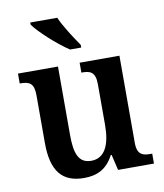

<svg xmlns="http://www.w3.org/2000/svg" viewBox="-86 -836 783 917"><g transform="rotate(-10 305.5 -378.0)"><path d="M288 -606H342V-619C316 -657 273 -721 254 -766H123V-756C146 -721 232 -642 288 -606ZM248 10C311 10 359 -12 392 -76H396L414 0H588V-48H581C544 -48 515 -54 515 -113V-536H322V-488H325C363 -488 390 -481 390 -420V-222C390 -127 362 -65 296 -65C234 -65 217 -115 217 -204V-536H23V-488H26C70 -488 92 -477 92 -419V-187C92 -51 142 10 248 10Z"/></g></svg>

Font: Noto Serif Devanagari SemiCondensed SemiBold
Style: Regular
Weight: 600
Width: 4
Designer: Universal Thirst, Indian Type Foundry and the Monotype Design Team
Foundry: Monotype Imaging Inc.
Version: Version 2.004